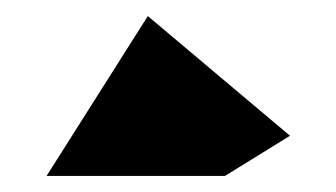

<svg xmlns="http://www.w3.org/2000/svg" viewBox="-20 -721 418 239"><path d="M38 -502H260L341 -552L164 -701Z"/></svg>

Font: Digital Distortion
Style: Regular
Weight: 400
Version: Version 1